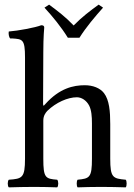

<svg xmlns="http://www.w3.org/2000/svg" viewBox="-20 -807 578 829"><path d="M167 -286C167 -307 176 -319 184 -328C222 -365 273 -387 312 -387C332 -387 353 -374 365 -351C375 -331 377 -304 377 -274V-122C377 -40 367 -36 315 -31C310 -25 310 -4 315 2C343 1 377 0 417 0C457 0 490 1 523 2C528 -4 528 -25 523 -31C467 -36 456 -40 456 -122V-271C456 -326 452 -375 429 -405C412 -427 381 -439 346 -439C297 -439 237 -426 176 -358C176 -357 175 -357 174 -356C171 -352 166 -346 166 -358L167 -583C167 -648 171 -688 171 -688C171 -695 167 -698 158 -698C133 -688 58 -674 18 -671C16 -663 18 -647 24 -641C27 -641 30 -641 33 -641C77 -638 88 -638 88 -559V-122C88 -39 76 -35 18 -31C12 -25 12 -4 18 2C51 1 88 0 128 0C166 0 199 1 227 2C233 -4 233 -25 227 -31C176 -35 167 -39 167 -122ZM273 -644H323C352 -690 390 -735 425 -774L406 -787C369 -760 335 -735 298 -697C264 -733 231 -758 192 -787L172 -774C207 -736 244 -691 273 -644Z"/></svg>

Font: Libertinus Math
Style: Regular
Weight: 400
Designer: Philipp H. Poll, Khaled Hosny
Foundry: Caleb Maclennan
Version: Version 7.050;RELEASE